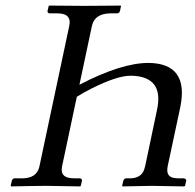

<svg xmlns="http://www.w3.org/2000/svg" viewBox="-20 -666 698 687"><path d="M254.9 -319.8 202.1 -70.8Q194.3 -33.7 231.4 -28.8Q239.3 -27.8 248 -27.8H267.1Q273.4 -25.9 273.4 -20L269 -1L266.6 1Q265.6 1 148.4 -1Q113.3 -1 20 1L18.1 -1L22.5 -20Q25.4 -26.9 30.8 -27.8H58.1Q109.9 -27.8 120.1 -66.9Q120.6 -69.3 121.1 -70.8L228 -574.2Q236.3 -613.8 195.3 -617.7Q189 -618.2 183.6 -618.2H156.2Q149.9 -620.1 149.9 -626L154.3 -645L156.2 -646Q157.2 -646 282.2 -645L411.1 -646L413.1 -645L409.2 -626Q406.2 -618.7 399.4 -618.2H373.5Q318.8 -616.7 309.1 -574.2L264.2 -362.8Q414.1 -440.9 511.7 -440.9Q657.2 -439 625 -282.2L580.1 -71.8Q571.8 -32.2 606 -28.8Q610.8 -28.3 617.2 -27.8H638.2Q646.5 -25.9 646.5 -20L642.1 -1L638.7 1Q637.7 1 523.4 -1L418.9 1L417 -1L421.4 -20Q424.3 -27.3 431.2 -27.8H443.8Q485.4 -27.8 496.1 -60.1Q498 -65.9 499.5 -71.8L542 -273.9Q564.9 -381.3 470.2 -393.6Q459 -395 446.8 -395Q398.4 -395 306.2 -348.6Q279.3 -335 254.9 -319.8Z"/></svg>

Font: Linux Biolinum Capitals O
Style: Italic Samll Caps
Weight: 400
Italic angle: -12°
Designer: Philipp H. Poll
Foundry: Philipp H. Poll
Version: Version 0.6.2